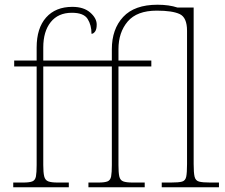

<svg xmlns="http://www.w3.org/2000/svg" viewBox="-20 -792 953 812"><path d="M36 0V-20H78Q105 -20 117 -25Q129 -30 132 -46Q135 -62 135 -94V-511H40V-536H135V-591Q135 -673 175 -718Q215 -763 286 -763Q334 -763 361.5 -739Q389 -715 389 -688Q389 -668 382 -658.5Q375 -649 367 -649Q367 -686 350.5 -712Q334 -738 284 -738Q226 -738 194.5 -698.5Q163 -659 163 -591V-536H453V-584Q453 -669 501 -720.5Q549 -772 646 -772Q695 -772 731 -760H799V-98Q799 -61 803 -44.5Q807 -28 822 -24Q837 -20 869 -20H906V0H664V-20H703Q736 -20 750 -24Q764 -28 767.5 -44.5Q771 -61 771 -98V-662Q771 -718 740 -732.5Q709 -747 643 -747Q559 -747 520 -701Q481 -655 481 -584V-536H620V-511H481V-94Q481 -62 484.5 -46Q488 -30 501 -25Q514 -20 541 -20H592V0H354V-20H396Q423 -20 435 -25Q447 -30 450 -46Q453 -62 453 -94V-511H163V-94Q163 -62 167 -46Q171 -30 184 -25Q197 -20 224 -20H271V0Z"/></svg>

Font: Noto Serif Thin
Style: Regular
Weight: 100
Designer: Monotype Design Team
Foundry: Monotype Imaging Inc.
Version: Version 2.015